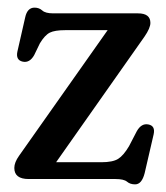

<svg xmlns="http://www.w3.org/2000/svg" viewBox="-20 -469 435 503"><path d="M358.5 -373 127 -44H245.5Q275.5 -44 289.5 -52.8Q303.5 -61.5 318 -86L338.5 -125.5Q350.5 -146.5 368.5 -143Q387.5 -139.5 382.5 -117L359 -15.5Q351.5 14 334 14Q321 14 312.8 7Q304.5 0 282.5 0H55Q17.5 0 17.5 -29Q17.5 -43.5 30 -61L262 -390H151Q123.5 -390 110.5 -383.5Q97.5 -377 84.5 -355.5L69.5 -324.5Q57.5 -303.5 39.5 -307.5Q21 -311.5 25.5 -333.5L46 -423.5Q51.5 -449 70.5 -449Q82.5 -449 90.8 -441.5Q99 -434 119.5 -434H341.5Q374 -434 374 -409Q374 -395.5 358.5 -373Z"/></svg>

Font: Fraunces 144pt SuperSoft
Style: Regular
Weight: 400
Version: Version 1.000;[b76b70a41]